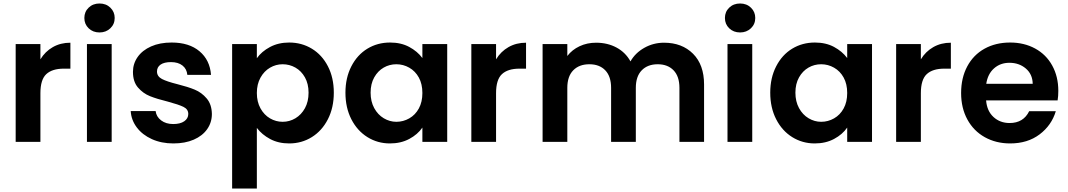

<svg xmlns="http://www.w3.org/2000/svg" viewBox="-20 -804 6050 1088"><path d="M68.8 0V-554.2H209V-467.8Q235.8 -512.2 279.5 -537.1Q323.2 -562 378.9 -562V-415H341.8Q275.9 -415 242.4 -384Q209 -353 209 -275.9V0Z M458 -702.1Q458 -737.3 482.4 -760.7Q506.8 -784.2 543.9 -784.2Q581.1 -784.2 605.5 -760.5Q629.9 -736.8 629.9 -702.1Q629.9 -667 605.2 -643.6Q580.6 -620.1 543.9 -620.1Q506.8 -620.1 482.4 -643.6Q458 -667 458 -702.1ZM472.7 0V-554.2H612.8V0Z M720.7 -174.8H861.8Q865.7 -142.6 893.1 -121.8Q920.4 -101.1 961.4 -101.1Q1001.5 -101.1 1024.2 -116.9Q1046.9 -132.8 1046.9 -158.2Q1046.9 -185.1 1019.3 -198.5Q991.7 -211.9 931.6 -228Q869.6 -243.2 830.1 -259Q790.5 -274.9 762 -307.9Q733.4 -340.8 733.4 -397Q733.4 -442.9 760 -481Q786.6 -519 836.2 -541Q885.7 -563 952.6 -563Q1051.8 -563 1110.6 -513.4Q1169.4 -463.9 1175.8 -379.9H1041.5Q1038.6 -413.1 1014.2 -432.6Q989.7 -452.1 948.7 -452.1Q910.6 -452.1 890.1 -438Q869.6 -423.8 869.6 -398.9Q869.6 -371.1 897.7 -356.4Q925.8 -341.8 984.9 -327.1Q1044.9 -312 1083.7 -295.9Q1122.6 -279.8 1151.1 -246.3Q1179.7 -212.9 1180.7 -158.2Q1180.7 -110.4 1154.1 -72.3Q1127.4 -34.2 1078.1 -12.7Q1028.8 8.8 962.4 8.8Q894.5 8.8 840.6 -15.6Q786.6 -40 755.1 -82Q723.6 -124 720.7 -174.8Z M1295.4 264.2V-554.2H1435.5V-474.1Q1462.4 -512.2 1510 -537.6Q1557.6 -563 1618.7 -563Q1689.5 -563 1747.1 -528.1Q1804.7 -493.2 1838.1 -428.5Q1871.6 -363.8 1871.6 -278.8Q1871.6 -193.8 1838.1 -128.4Q1804.7 -63 1747.1 -27.1Q1689.5 8.8 1618.7 8.8Q1557.6 8.8 1511 -16.1Q1464.4 -41 1435.5 -79.1V264.2ZM1435.5 -276.9Q1435.5 -227.1 1456.1 -189.9Q1476.6 -152.8 1510 -133.3Q1543.5 -113.8 1581.5 -113.8Q1620.6 -113.8 1654.1 -133.8Q1687.5 -153.8 1708 -190.9Q1728.5 -228 1728.5 -278.8Q1728.5 -329.1 1708 -365.5Q1687.5 -401.9 1654.1 -420.9Q1620.6 -439.9 1581.5 -439.9Q1543.5 -439.9 1510 -420.4Q1476.6 -400.9 1456.1 -364Q1435.5 -327.1 1435.5 -276.9Z M1937.5 -278.8Q1937.5 -362.8 1970.9 -428Q2004.4 -493.2 2061.8 -528.1Q2119.1 -563 2190.4 -563Q2252.4 -563 2298.8 -538.1Q2345.2 -513.2 2373.5 -475.1V-554.2H2514.2V0H2373.5V-81.1Q2346.7 -42 2299.1 -16.6Q2251.5 8.8 2189.5 8.8Q2119.6 8.8 2062 -27.1Q2004.4 -63 1970.9 -128.4Q1937.5 -193.8 1937.5 -278.8ZM2080.1 -278.8Q2080.1 -229 2100.6 -191.4Q2121.1 -153.8 2154.8 -133.8Q2188.5 -113.8 2226.1 -113.8Q2265.1 -113.8 2299.3 -133.3Q2333.5 -152.8 2353.5 -189.5Q2373.5 -226.1 2373.5 -276.9Q2373.5 -328.1 2353.5 -364.5Q2333.5 -400.9 2299.3 -420.4Q2265.1 -439.9 2226.1 -439.9Q2187 -439.9 2154.1 -420.9Q2121.1 -401.9 2100.6 -365.5Q2080.1 -329.1 2080.1 -278.8Z M2650.9 0V-554.2H2791V-467.8Q2817.9 -512.2 2861.6 -537.1Q2905.3 -562 2960.9 -562V-415H2923.8Q2857.9 -415 2824.5 -384Q2791 -353 2791 -275.9V0Z M3054.7 0V-554.2H3194.8V-486.8Q3221.7 -522 3264.2 -542Q3306.6 -562 3357.9 -562Q3422.9 -562 3473.9 -534.4Q3524.9 -506.8 3552.7 -456.1Q3579.6 -503.9 3631.1 -533Q3682.6 -562 3742.7 -562Q3844.7 -562 3907.2 -499.5Q3969.7 -437 3969.7 -325.2V0H3830.1V-306.2Q3830.1 -371.1 3796.9 -405.5Q3763.7 -439.9 3707 -439.9Q3649.9 -439.9 3616.5 -405.5Q3583 -371.1 3583 -306.2V0H3442.9V-306.2Q3442.9 -371.1 3409.9 -405.5Q3377 -439.9 3319.8 -439.9Q3261.7 -439.9 3228.3 -405.5Q3194.8 -371.1 3194.8 -306.2V0Z M4087.9 -702.1Q4087.9 -737.3 4112.3 -760.7Q4136.7 -784.2 4173.8 -784.2Q4210.9 -784.2 4235.4 -760.5Q4259.8 -736.8 4259.8 -702.1Q4259.8 -667 4235.1 -643.6Q4210.4 -620.1 4173.8 -620.1Q4136.7 -620.1 4112.3 -643.6Q4087.9 -667 4087.9 -702.1ZM4102.5 0V-554.2H4242.7V0Z M4344.7 -278.8Q4344.7 -362.8 4378.2 -428Q4411.6 -493.2 4469 -528.1Q4526.4 -563 4597.7 -563Q4659.7 -563 4706.1 -538.1Q4752.4 -513.2 4780.8 -475.1V-554.2H4921.4V0H4780.8V-81.1Q4753.9 -42 4706.3 -16.6Q4658.7 8.8 4596.7 8.8Q4526.9 8.8 4469.2 -27.1Q4411.6 -63 4378.2 -128.4Q4344.7 -193.8 4344.7 -278.8ZM4487.3 -278.8Q4487.3 -229 4507.8 -191.4Q4528.3 -153.8 4562 -133.8Q4595.7 -113.8 4633.3 -113.8Q4672.4 -113.8 4706.5 -133.3Q4740.7 -152.8 4760.7 -189.5Q4780.8 -226.1 4780.8 -276.9Q4780.8 -328.1 4760.7 -364.5Q4740.7 -400.9 4706.5 -420.4Q4672.4 -439.9 4633.3 -439.9Q4594.2 -439.9 4561.3 -420.9Q4528.3 -401.9 4507.8 -365.5Q4487.3 -329.1 4487.3 -278.8Z M5058.1 0V-554.2H5198.2V-467.8Q5225.1 -512.2 5268.8 -537.1Q5312.5 -562 5368.2 -562V-415H5331.1Q5265.1 -415 5231.7 -384Q5198.2 -353 5198.2 -275.9V0Z M5426.3 -276.9Q5426.3 -362.8 5461.2 -428Q5496.1 -493.2 5559.1 -528.1Q5622.1 -563 5704.1 -563Q5783.2 -563 5845.7 -529.1Q5908.2 -495.1 5942.6 -432.6Q5977.1 -370.1 5977.1 -289.1Q5977.1 -258.8 5973.1 -234.9H5567.9Q5572.8 -174.8 5609.9 -140.9Q5647 -106.9 5701.2 -106.9Q5779.3 -106.9 5812 -173.8H5962.9Q5939 -93.8 5871.1 -42.5Q5803.2 8.8 5704.1 8.8Q5624 8.8 5560.5 -26.6Q5497.1 -62 5461.7 -127Q5426.3 -191.9 5426.3 -276.9ZM5568.8 -329.1H5832Q5831.1 -383.3 5793 -415.8Q5754.9 -448.2 5700.2 -448.2Q5648.4 -448.2 5612.8 -416.5Q5577.1 -384.8 5568.8 -329.1Z"/></svg>

Font: Poppins SemiBold
Style: Regular
Weight: 600
Designer: Ninad Kale (Devanagari), Jonny Pinhorn (Latin)
Foundry: Indian Type Foundry
Version: 4.004